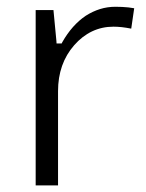

<svg xmlns="http://www.w3.org/2000/svg" viewBox="-20 -565 434 570"><path d="M322.8 -544.9Q333 -544.9 342.8 -544.4Q352.5 -543.9 361.3 -543Q370.1 -542 378.4 -540.5L369.6 -480Q354.5 -482.9 341.6 -484.4Q328.6 -485.8 316.9 -485.8Q282.7 -485.8 253.4 -471.9Q224.1 -458 200.2 -430.7Q152.3 -376 152.3 -294.4V-14.6H85.9V-535.2H138.7L147.5 -442.9L147.9 -436H154.8H158.7H163.1L165 -439.9Q193.8 -490.7 234.4 -518.1Q254.9 -531.2 276.9 -538.1Q298.8 -544.9 322.8 -544.9Z"/></svg>

Font: Sahel Light FD
Style: Light-FD
Weight: 300
Foundry: Saber Rastikerdar (saber.rastikerdar@gmail.com)
Version: Version 3.3.0